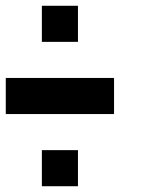

<svg xmlns="http://www.w3.org/2000/svg" viewBox="-20 -770 540 665"><path d="M0 -375V-500H375V-375ZM125 -125V-250H250V-125ZM125 -625V-750H250V-625Z"/></svg>

Font: GalmuriMono7 Regular
Style: Regular
Weight: 400
Designer: Lee Minseo (quiple)
Version: Version 2.399;hotconv 1.1.1;makeotfexe 2.6.0 DEVELOPMENT